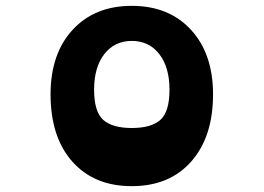

<svg xmlns="http://www.w3.org/2000/svg" viewBox="-20 -624 902 657"><path d="M153 -301Q153 -440 228.5 -522Q304 -604 431 -604Q558 -604 633.5 -522Q709 -440 709 -301Q709 -156 634.5 -71.5Q560 13 431 13Q302 13 227.5 -71Q153 -155 153 -301ZM560 -317Q560 -394 525 -439Q490 -484 431 -484Q372 -484 337 -439Q302 -394 302 -317Q302 -242 333 -214Q364 -186 431 -186Q498 -186 529 -214Q560 -242 560 -317Z"/></svg>

Font: OpenDyslexic
Style: Bold
Weight: 800
Designer: Abbie Gonzalez
Version: Version 0.920;hotconv 1.0.109;makeotfexe 2.5.65596